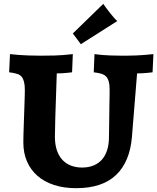

<svg xmlns="http://www.w3.org/2000/svg" viewBox="-20 -965 822 1004"><path d="M669.9 -249Q659.2 -119.1 586.9 -50Q514.6 19 377.9 19Q314 19 262.9 2.4Q211.9 -14.2 176.3 -45.2Q140.6 -76.2 121.3 -120.4Q102.1 -164.6 102.1 -219.2Q102.1 -230.5 102.5 -252.9Q103 -275.4 104 -303Q105 -330.6 106 -360.6Q106.9 -390.6 107.9 -417.5Q108.9 -444.3 109.4 -464.8Q109.9 -485.4 109.9 -494.1Q109.9 -521 105.5 -537.6Q101.1 -554.2 93 -563.7Q85 -573.2 73.2 -577.4Q61.5 -581.5 46.9 -584L27.8 -586.9L32.2 -682.1Q52.7 -679.7 77.6 -677.7Q99.1 -676.3 128.2 -675Q157.2 -673.8 191.9 -673.8Q225.6 -673.8 266.8 -674.8Q308.1 -675.8 360.8 -682.1L356.9 -586.9Q343.8 -585.4 330.6 -584Q318.8 -583 304.9 -582Q291 -581.1 276.9 -581.1Q271.5 -435.1 269.3 -354.7Q267.1 -274.4 267.1 -251Q267.1 -208 278.1 -177.2Q289.1 -146.5 308.3 -127Q327.6 -107.4 353.5 -98.1Q379.4 -88.9 409.2 -88.9Q443.4 -88.9 469.7 -99.9Q496.1 -110.8 513.7 -131.1Q531.2 -151.4 540.3 -180.2Q549.3 -209 549.8 -244.1Q550.8 -306.6 551.3 -349.9Q551.8 -393.1 552.2 -421.1Q552.7 -449.2 553 -464.8Q553.2 -480.5 553.2 -487.5Q553.2 -494.6 553.2 -496.1Q553.2 -497.6 553.2 -498Q553.2 -523.4 548.6 -539.3Q543.9 -555.2 535.6 -564.2Q527.3 -573.2 515.9 -577.4Q504.4 -581.5 490.2 -584L470.2 -586.9L474.1 -682.1Q490.2 -679.7 512.2 -677.7Q530.8 -676.3 557.4 -675Q584 -673.8 619.1 -673.8Q635.7 -673.8 653.6 -674.1Q671.4 -674.3 691.2 -675Q710.9 -675.8 733.4 -677.5Q755.9 -679.2 782.2 -682.1L777.8 -586.9Q765.1 -585.4 751.5 -584Q739.7 -583 725.3 -582Q710.9 -581.1 696.8 -581.1ZM360.8 -790 520 -944.8Q525.4 -937 534.9 -923.8Q544.4 -910.6 555.2 -897.2Q565.9 -883.8 576.2 -872.1Q586.4 -860.4 593.3 -855L402.8 -733.9Z"/></svg>

Font: Simonetta
Style: Black
Weight: 900
Designer: Gayaneh Bagdasaryan
Foundry: Brownfox
Version: Version 1.002